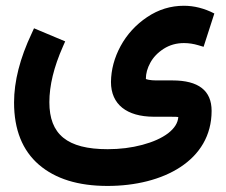

<svg xmlns="http://www.w3.org/2000/svg" viewBox="-20 -397 768 653"><path d="M201.7 -256.3 95.7 -300.8 87.9 -283.7C47.9 -199.2 27.8 -120.6 27.8 -48.3C27.8 43.9 56.2 114.7 112.3 163.1C168.5 211.4 246.1 235.4 345.7 235.4C534.7 235.4 699.7 149.4 699.7 -20C699.7 -88.9 655.3 -123.5 566.4 -123.5H510.3C492.2 -123.5 476.1 -127 476.1 -128.9C476.1 -147 481 -165 491.2 -183.6C501 -201.7 516.1 -217.8 536.6 -231C557.1 -244.1 580.1 -250.5 605.5 -250.5C622.1 -250.5 638.2 -248 654.3 -243.2L672.4 -237.8L709 -351.1C674.8 -368.7 640.1 -377.4 605.5 -377.4C560.5 -377.4 519 -364.7 480.5 -338.9C441.9 -313 411.6 -279.8 390.1 -240.2C368.7 -200.7 357.9 -159.7 357.4 -118.2C357.4 -41.5 411.6 -0.5 502 0H556.2C575.7 0 585.9 0.5 586.4 1C585 21 573.7 39.1 551.8 56.2C529.8 72.8 500.5 85.9 463.9 95.7C427.2 105.5 388.2 110.4 346.2 110.4C208 110.4 147.9 59.6 147.9 -49.3C147.9 -106 163.1 -168.9 193.8 -238.3Z"/></svg>

Font: Samim
Style: Bold
Weight: 700
Foundry: DejaVu fonts team - Redesigned by Saber Rastikerdar
Version: Version 4.0.5